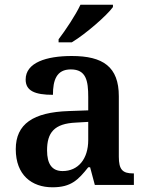

<svg xmlns="http://www.w3.org/2000/svg" viewBox="-20 -786 625 816"><path d="M229 -619V-606H285C345 -642 435 -721 460 -756V-766H322C301 -721 258 -657 229 -619ZM203 10C282 10 312 -21 355 -75H363L383 0H549V-49H546C501 -49 485 -65 485 -120V-377C485 -502 418 -548 285 -548C177 -548 89 -520 89 -448C89 -400 128 -383 205 -383C205 -445 220 -491 281 -491C346 -491 355 -443 355 -374V-317L272 -314C121 -309 47 -259 47 -152C47 -42 115 10 203 10ZM246 -59C201 -59 180 -89 180 -147C180 -222 210 -261 303 -265L355 -268V-191C355 -110 312 -59 246 -59Z"/></svg>

Font: Noto Serif Yezidi SemiBold
Style: Regular
Weight: 600
Designer: Dalton Maag Ltd
Foundry: Dalton Maag Ltd
Version: Version 1.001